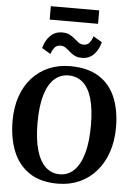

<svg xmlns="http://www.w3.org/2000/svg" viewBox="-70 -1178 862 1240"><g transform="rotate(5 361.0 -558.0)"><path d="M355.9 11Q242.4 12.1 169.4 -35.9Q96.3 -84 61.4 -170.1Q26.5 -256.2 26.5 -369.3Q26.5 -457 51.1 -527.7Q75.7 -598.3 121.3 -648.4Q166.8 -698.6 229.5 -725.3Q292.2 -752.1 368.2 -752.1Q481.1 -751.7 553.6 -706.2Q626.1 -660.7 660.9 -577.8Q695.7 -494.8 695.7 -382.3Q695.7 -294.8 671.1 -222.9Q646.6 -150.9 601.4 -98.8Q556.2 -46.7 493.9 -18.2Q431.5 10.2 355.9 11ZM361.7 -691.3Q308.6 -691.3 269.7 -656.3Q230.8 -621.2 209.4 -549.8Q188.1 -478.4 188.1 -369.6Q188.1 -264 208.6 -193.1Q229 -122.2 267.4 -86.3Q305.8 -50.5 359.8 -50.5Q412.9 -50.5 451.7 -87.8Q490.6 -125.2 511.9 -199Q533.2 -272.8 533.2 -381.6Q533.2 -487.8 513 -556.2Q492.8 -624.6 454.4 -658Q416 -691.3 361.7 -691.3ZM436.7 -811.9Q407.3 -811.9 388.3 -822.1Q369.3 -832.2 355.2 -845.1Q341.1 -858.1 326.9 -868.2Q312.7 -878.4 292.7 -878.4Q268.3 -878.4 254.7 -862Q241.1 -845.6 232.6 -819.2L175.6 -852.9Q189.8 -905.3 220.6 -934.8Q251.3 -964.4 296 -964.4Q325.5 -964.4 344.8 -954.4Q364.1 -944.5 378.7 -931.5Q393.4 -918.5 407.4 -908.4Q421.4 -898.3 440.3 -897.9Q464 -897.5 477.8 -914.3Q491.7 -931.1 499.7 -957.4L556.7 -923.8Q542.5 -871.3 512.2 -841.6Q481.9 -811.9 436.7 -811.9ZM521.9 -1126.9V-1040H208.2V-1126.9Z"/></g></svg>

Font: Merriweather 7pt Light
Style: Regular
Weight: 300
Designer: Eben Sorkin
Foundry: Eben Sorkin
Version: Version 2.200;gftools[0.9.31]